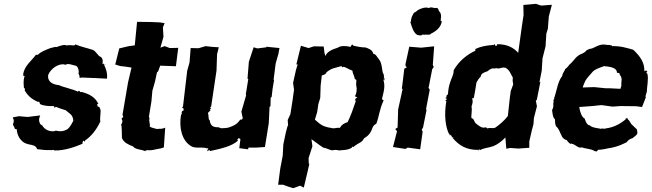

<svg xmlns="http://www.w3.org/2000/svg" viewBox="-20 -774 3404 1003"><path d="M265 -93 272 -90C240 -83 213 -96 199 -121C201 -117 199 -120 190 -126C182 -142 182 -153 190 -171L124 -163L79 -167L47 -161C46 -159 58 -144 48 -127C48 -113 51 -121 55 -109C56 -101 59 -100 63 -99C65 -100 66 -100 67 -100C70 -64 85 -45 101 -32C125 -17 133 -22 158 -13C164 -11 174 -1 173 5C204 8 210 11 246 10C248 13 260 5 264 12C318 14 378 -9 411 -23C411 -29 410 -30 414 -38C423 -40 416 -34 420 -36C426 -31 425 -43 424 -40C454 -59 485 -97 504 -139C500 -168 511 -195 502 -208C499 -213 503 -216 490 -217C490 -217 492 -229 489 -221C489 -221 484 -234 494 -231C478 -265 449 -283 405 -294C403 -293 400 -293 397 -293C397 -294 402 -296 393 -299C389 -300 391 -298 387 -295C360 -309 307 -319 289 -329C257 -332 226 -346 232 -383C245 -415 282 -440 311 -438C317 -440 317 -435 320 -435C337 -445 354 -435 378 -430C388 -424 394 -405 390 -390C390 -390 397 -378 396 -367L407 -369L481 -366L539 -363C542 -394 533 -416 524 -435L521 -436C532 -440 531 -441 529 -436C517 -440 523 -445 515 -439C520 -465 513 -475 498 -481C483 -498 474 -510 466 -513C433 -524 412 -527 373 -542C370 -534 365 -537 349 -538C337 -538 330 -538 329 -536C317 -544 292 -534 275 -528C264 -532 256 -523 246 -524C214 -511 195 -505 177 -487C177 -489 171 -488 167 -487C143 -454 109 -432 101 -387C103 -383 99 -373 109 -378C100 -352 104 -332 105 -315C112 -312 112 -304 108 -304C123 -276 144 -256 180 -241C179 -248 190 -240 188 -231C208 -220 238 -219 264 -220C261 -220 262 -217 266 -210C273 -217 272 -218 270 -217C290 -208 316 -200 324 -198C339 -182 361 -178 363 -143C356 -131 348 -111 331 -98C311 -88 296 -85 265 -93Z M739 16C734 13 738 9 743 16L745 10C760 12 778 11 794 6C812 3 820 2 836 -4L843 -107C838 -104 829 -102 820 -101C814 -101 812 -102 800 -100C789 -104 770 -106 762 -113C766 -128 756 -141 761 -155L758 -165L771 -244L776 -300L790 -349L800 -396L806 -401L817 -431L899 -428L911 -524L867 -523L840 -533L818 -525L834 -582L831 -631L840 -653L815 -657L768 -659L696 -660L684 -537L653 -533L603 -521L582 -437L608 -429L635 -426L667 -421L649 -344L620 -175L624 -163L615 -155L621 -139H617C617 -139 622 -130 613 -126C617 -107 616 -86 617 -53C627 -29 648 -20 675 -9C690 9 716 5 739 16Z M1134 -104C1126 -111 1131 -101 1124 -109C1096 -109 1080 -113 1075 -147C1067 -148 1072 -169 1066 -184L1080 -198L1075 -201L1082 -205L1078 -214L1083 -217L1111 -405L1114 -491L1123 -527L1090 -529L1054 -533L1017 -522L976 -523L970 -447L958 -405L936 -218L931 -212L939 -207V-197L931 -193C925 -178 935 -179 927 -178C931 -182 931 -173 926 -177C913 -102 933 -39 976 -12C995 2 1028 -5 1051 -2C1062 3 1061 -1 1068 1C1064 12 1062 7 1064 16C1073 14 1070 4 1070 7C1078 16 1083 17 1078 15C1136 2 1190 -9 1224 -40C1214 -42 1226 -52 1224 -48C1226 -51 1223 -57 1236 -47L1230 0L1276 6L1278 -3H1319L1364 -6L1384 -130L1386 -171L1388 -215L1393 -220L1394 -264L1399 -267L1404 -310L1412 -358L1409 -355L1420 -442L1434 -491L1440 -523L1370 -530L1372 -527L1325 -521L1305 -527L1280 -451L1273 -363L1277 -361L1264 -281L1266 -277L1241 -191L1248 -157C1244 -144 1235 -151 1235 -149C1216 -123 1203 -118 1175 -108C1163 -105 1149 -104 1134 -104Z M1680 -481 1675 -498 1671 -531 1620 -532 1592 -523 1552 -535 1528 -437 1535 -438 1526 -408 1511 -341 1516 -305 1512 -277 1508 -248 1497 -178 1483 -147 1485 -118 1482 -115 1473 -81 1460 -19 1457 39 1444 107 1433 191H1459L1486 201L1512 209L1548 196L1567 206L1589 113L1596 82L1593 81L1592 52L1612 -10L1607 -47C1629 -32 1642 -20 1670 -2C1682 -3 1708 14 1720 11C1740 5 1751 15 1759 11C1784 10 1804 7 1817 -2C1821 -12 1827 -7 1825 -5C1840 -20 1856 -24 1872 -37C1881 -50 1883 -52 1884 -53C1908 -67 1918 -83 1927 -109C1928 -110 1930 -120 1946 -128C1961 -168 1963 -206 1984 -249C1979 -254 1984 -250 1975 -256C1986 -299 1994 -329 1981 -361L1987 -353C1991 -369 1988 -366 1981 -365C1991 -367 1984 -378 1985 -379C1985 -383 1985 -390 1982 -388C1974 -407 1978 -440 1960 -464C1949 -476 1945 -491 1930 -493C1925 -515 1907 -519 1890 -526C1865 -526 1843 -532 1827 -535C1822 -542 1816 -540 1821 -545C1813 -531 1811 -531 1811 -529C1789 -535 1758 -536 1745 -525C1711 -515 1687 -502 1680 -481ZM1709 -108 1714 -104C1704 -107 1704 -106 1709 -106C1660 -112 1645 -133 1625 -149L1637 -189L1643 -230L1653 -263L1655 -326L1661 -380C1669 -381 1686 -388 1685 -396C1716 -421 1727 -417 1764 -429C1768 -419 1772 -423 1773 -425C1784 -425 1800 -412 1821 -405C1822 -389 1829 -385 1834 -360C1848 -361 1838 -340 1841 -328C1846 -306 1843 -286 1834 -271L1847 -265C1837 -258 1839 -262 1835 -252C1835 -252 1834 -249 1839 -247C1824 -202 1813 -171 1796 -136C1783 -132 1764 -124 1756 -106C1736 -109 1721 -98 1709 -108Z M2175 6 2188 -87 2183 -96C2186 -100 2187 -104 2190 -108L2208 -198L2206 -206L2225 -306L2218 -316H2219L2238 -413L2246 -424L2244 -428L2241 -435L2248 -532L2180 -525L2118 -530L2098 -438L2099 -428L2106 -423L2092 -415L2081 -323L2079 -313L2083 -308L2060 -203L2057 -108L2045 -100L2054 -88L2033 -6L2098 4L2110 -3ZM2189 -594 2196 -592C2203 -596 2226 -588 2231 -598C2253 -608 2284 -629 2288 -663C2283 -664 2284 -666 2282 -664C2282 -681 2289 -690 2278 -712C2270 -712 2274 -729 2262 -733C2242 -729 2236 -741 2220 -732C2204 -739 2178 -730 2162 -721C2164 -721 2149 -709 2142 -707C2140 -701 2129 -687 2128 -673C2125 -675 2131 -656 2123 -661C2132 -630 2141 -603 2159 -592C2172 -588 2182 -587 2189 -594Z M2620 -56 2625 3 2645 -1 2688 2 2745 -2V-35L2758 -92L2767 -126L2769 -157L2785 -219L2779 -249L2784 -251L2803 -347L2798 -344L2810 -405L2814 -469L2830 -532L2834 -598L2842 -624L2847 -688L2863 -749L2810 -745H2806L2780 -754L2714 -748L2715 -695L2706 -635L2687 -498C2663 -525 2629 -544 2576 -543L2579 -529L2585 -527C2573 -528 2585 -539 2572 -535C2571 -528 2577 -542 2564 -532C2570 -532 2566 -542 2562 -544C2558 -533 2554 -541 2553 -539C2520 -536 2493 -532 2463 -518C2461 -512 2462 -518 2464 -517L2463 -509C2420 -489 2378 -456 2350 -407C2350 -381 2340 -372 2331 -342C2327 -331 2321 -307 2320 -280C2313 -277 2320 -284 2313 -275C2312 -267 2314 -262 2305 -263L2316 -256C2303 -251 2307 -246 2314 -243C2309 -243 2311 -242 2311 -242C2300 -174 2306 -112 2327 -71C2329 -83 2331 -73 2328 -67C2339 -72 2341 -72 2333 -68C2333 -68 2344 -65 2339 -56C2337 -60 2350 -55 2350 -55C2346 -52 2345 -55 2344 -54C2379 -13 2416 9 2477 9C2482 13 2484 14 2480 3C2488 10 2487 12 2498 5C2512 0 2533 -3 2556 -10C2581 -20 2602 -37 2620 -56ZM2659 -369 2658 -352 2661 -333 2648 -298 2643 -260 2633 -168C2616 -145 2589 -122 2567 -107C2550 -101 2544 -109 2526 -103C2524 -107 2515 -109 2515 -109C2499 -100 2473 -123 2462 -133C2456 -142 2457 -153 2443 -157C2440 -170 2448 -200 2443 -218C2446 -223 2454 -250 2445 -259L2455 -262C2462 -296 2464 -311 2469 -343C2475 -354 2483 -367 2490 -372C2495 -390 2501 -393 2527 -402C2541 -415 2554 -419 2562 -416C2566 -416 2572 -420 2582 -416C2593 -416 2603 -424 2620 -420C2643 -410 2649 -383 2659 -369Z M3309 -87 3307 -98 3278 -126 3266 -145C3260 -149 3258 -154 3256 -159L3252 -154C3254 -161 3242 -149 3250 -152C3223 -129 3188 -108 3143 -103C3137 -98 3130 -106 3120 -101C3100 -105 3082 -106 3067 -114C3065 -115 3064 -116 3062 -119C3048 -120 3042 -132 3034 -155C3019 -161 3009 -192 3006 -215L3074 -220L3121 -225L3137 -223L3180 -217L3221 -220L3304 -219L3334 -215L3354 -266L3352 -271C3354 -276 3357 -289 3359 -295C3359 -318 3369 -360 3362 -389C3353 -385 3362 -393 3361 -390C3360 -394 3351 -396 3362 -401C3357 -405 3356 -408 3346 -402C3348 -446 3324 -481 3288 -514C3261 -522 3220 -535 3176 -533C3181 -538 3179 -530 3173 -539C3178 -536 3162 -536 3170 -539C3145 -538 3141 -543 3124 -541C3095 -536 3079 -519 3062 -519C3058 -519 3054 -514 3046 -513C3039 -505 3034 -499 3019 -493C2989 -482 2980 -459 2960 -441C2954 -439 2948 -423 2932 -413C2932 -405 2919 -395 2917 -377C2894 -348 2890 -308 2877 -267C2872 -265 2880 -259 2871 -252L2872 -241C2867 -225 2876 -221 2864 -199C2866 -188 2867 -159 2879 -151C2880 -136 2879 -119 2888 -111C2901 -100 2906 -78 2914 -65C2916 -56 2931 -42 2940 -43C2948 -30 2960 -19 2964 -24C2992 -18 2997 2 3020 -4C3038 3 3064 3 3083 13C3086 16 3086 16 3098 17C3103 10 3106 8 3101 9C3135 8 3153 0 3174 -2C3211 -10 3224 -17 3254 -31C3261 -43 3273 -49 3284 -52C3296 -62 3314 -71 3309 -87ZM3218 -383C3234 -363 3224 -353 3226 -326L3221 -310L3162 -313H3143L3084 -319L3024 -317C3028 -331 3031 -337 3039 -354C3049 -370 3061 -381 3076 -399C3088 -412 3111 -420 3137 -429C3146 -429 3137 -423 3145 -428C3173 -424 3203 -419 3203 -394C3219 -391 3214 -396 3218 -383Z"/></svg>

Font: Asimov Print
Style: DIt
Weight: 250
Width: 0
Designer: Google
Version: Version 2.000980: 2014